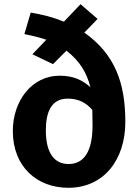

<svg xmlns="http://www.w3.org/2000/svg" viewBox="-20 -876 663 913"><path d="M381 -721 444 -786 363 -856 284 -773C227 -796 180 -807 126 -816L96 -714C129 -707 162 -700 200 -687L134 -618L232 -571L296 -635C360 -585 392 -531 410 -461C372 -496 327 -516 264 -516C130 -516 41 -395 41 -253C41 -82 157 17 305 17C475 17 576 -118 576 -296C576 -481 527 -618 381 -721ZM306 -96C240 -96 198 -146 198 -256C198 -345 225 -407 302 -407C352 -407 390 -388 419 -353C419 -328 420 -305 420 -279C420 -157 380 -96 306 -96Z"/></svg>

Font: Glow Sans SC Normal
Style: Bold
Weight: 700
Designer: Ryoko NISHIZUKA (kana, bopomofo & ideographs); Paul D. Hunt (Latin, Greek & Cyrillic); Sandoll Communications, Soo-young
Version: Version 0.93